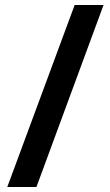

<svg xmlns="http://www.w3.org/2000/svg" viewBox="-20 -739 439 764"><path d="M392 -719 125 5H9L277 -719Z"/></svg>

Font: Noto Sans Bengali SemiCondensed SemiBold
Style: Regular
Weight: 600
Width: 4
Designer: Joana Ranito - Universal Thirst; Jelle Bosma - Monotype Design Team
Foundry: Universal Thirst ehf.
Version: Version 3.000; ttfautohint (v1.8.4.7-5d5b)